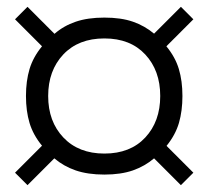

<svg xmlns="http://www.w3.org/2000/svg" viewBox="-20 -666 610 562"><path d="M60.5 -124 139 -202.5C157 -187.2 177.8 -175.4 201.5 -167.2C225.2 -159.1 253.2 -155 285.5 -155C317.8 -155 345.7 -159.1 369 -167.2C392.3 -175.4 413 -187.2 431 -202.5L509.5 -124L546 -160.5L467.5 -239C484.8 -260.3 496.9 -282.8 503.8 -306.2C510.6 -329.8 514 -356 514 -385C514 -414.3 510.5 -440.7 503.5 -464C496.5 -487.3 484.3 -509.5 467 -530.5L546 -609.5L509.5 -646L431 -567.5C412.7 -582.8 392 -594.5 369 -602.5C346 -610.5 318.2 -614.5 285.5 -614.5C253.2 -614.5 225.2 -610.5 201.8 -602.5C178.2 -594.5 157.5 -582.7 139.5 -567L60.5 -646L24 -609.5L103 -530.5C85.7 -509.5 73.5 -487.3 66.5 -464C59.5 -440.7 56 -414.3 56 -385C56 -355.7 59.5 -329.3 66.5 -306C73.5 -282.7 85.7 -260.5 103 -239.5L24 -160.5ZM285.5 -216.5C235.2 -216.5 195.2 -232.2 165.5 -263.5C135.8 -294.8 121 -335.3 121 -385C121 -434.7 135.8 -475.2 165.2 -506.5C194.8 -537.8 234.8 -553.5 285.5 -553.5C336.2 -553.5 376.1 -537.8 405.2 -506.5C434.4 -475.2 449 -434.7 449 -385C449 -335.3 434.4 -294.8 405.2 -263.5C376.1 -232.2 336.2 -216.5 285.5 -216.5Z"/></svg>

Font: Besley*
Style: Regular
Weight: 400
Designer: Owen Earl
Foundry: indestructible type*
Version: Version 3.000; ttfautohint (v1.8.3)